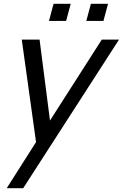

<svg xmlns="http://www.w3.org/2000/svg" viewBox="-20 -748 645 1008"><path d="M351.2 -728H261.2L237.1 -638H327.1ZM547.2 -728H457.2L433.1 -638H523.1ZM514.3 -540 242.4 -115 187.8 -540H94.3L169.2 -2L15.3 240H101.8L604.8 -540Z"/></svg>

Font: Manrope
Style: MediumItalic
Weight: 500
Italic angle: -15°
Designer: Mikhail Sharanda
Foundry: Mikhail Sharanda
Version: Version 4.502;hotconv 1.0.109;makeotfexe 2.5.65596